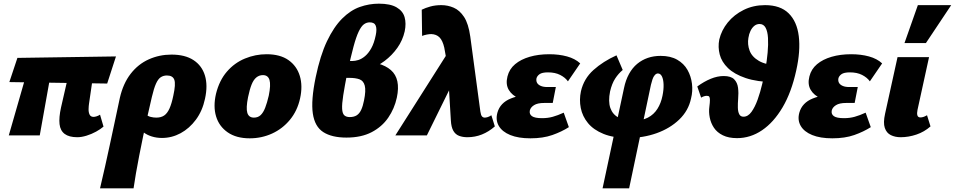

<svg xmlns="http://www.w3.org/2000/svg" viewBox="-20 -739 5212 1048"><path d="M402 10Q357 10 333 -8Q309 -26 305 -61.5Q301 -97 313 -152L373 -414H501L466 -174Q464 -161 463.5 -143.5Q463 -126 469 -113.5Q475 -101 491 -101Q497 -101 507 -104Q517 -107 526 -113L545 -48Q529 -34 504.5 -20.5Q480 -7 452.5 1.5Q425 10 402 10ZM28 0 147 -414H271L197 0ZM565 -283 31 -291 75 -423 613 -431Z M526 289Q541 225 554 167.5Q567 110 579 53.5Q591 -3 604.5 -65.5Q618 -128 634 -204Q652 -283 693 -336Q734 -389 792 -415Q850 -441 916 -441Q990 -441 1036 -411Q1082 -381 1098.5 -327Q1115 -273 1099 -200Q1085 -134 1049.5 -86Q1014 -38 966 -12Q918 14 864 14Q835 14 809 6Q783 -2 764.5 -16Q746 -30 741 -48L774 -117Q786 -105 802 -101Q818 -97 833 -97Q859 -97 876 -108.5Q893 -120 905 -146.5Q917 -173 926 -217Q940 -280 931.5 -303.5Q923 -327 891 -327Q872 -327 857.5 -317.5Q843 -308 831.5 -282.5Q820 -257 809 -210Q797 -160 785 -105.5Q773 -51 761.5 3.5Q750 58 740 110Q730 162 722 207.5Q714 253 709 289Z M1343 16Q1270 16 1223 -16.5Q1176 -49 1159.5 -103.5Q1143 -158 1159 -227Q1177 -300 1218.5 -348Q1260 -396 1317 -419.5Q1374 -443 1435 -443Q1509 -443 1554.5 -411Q1600 -379 1616.5 -324.5Q1633 -270 1618 -202Q1603 -134 1562.5 -85Q1522 -36 1465 -10Q1408 16 1343 16ZM1366 -97Q1388 -97 1402.5 -110.5Q1417 -124 1427.5 -151Q1438 -178 1447 -217Q1459 -276 1451 -302.5Q1443 -329 1415 -329Q1395 -329 1379.5 -316.5Q1364 -304 1353.5 -278Q1343 -252 1334 -209Q1322 -149 1330 -123Q1338 -97 1366 -97Z M1871 12Q1791 12 1744.5 -18Q1698 -48 1687.5 -119.5Q1677 -191 1703 -317Q1728 -437 1765 -514.5Q1802 -592 1847.5 -637.5Q1893 -683 1944 -701Q1995 -719 2048 -719Q2110 -719 2144.5 -699Q2179 -679 2188.5 -645Q2198 -611 2189 -568Q2178 -519 2149 -478Q2120 -437 2079.5 -406.5Q2039 -376 1991.5 -359.5Q1944 -343 1896 -343L1942 -404Q2059 -404 2113.5 -356.5Q2168 -309 2146 -206Q2133 -146 2099 -96.5Q2065 -47 2008.5 -17.5Q1952 12 1871 12ZM1889 -100Q1912 -100 1927 -109.5Q1942 -119 1951.5 -139.5Q1961 -160 1967 -191Q1978 -245 1971 -271.5Q1964 -298 1942.5 -306Q1921 -314 1886 -314H1819L1838 -406H1904Q1918 -406 1936 -411.5Q1954 -417 1972.5 -432.5Q1991 -448 2006.5 -475.5Q2022 -503 2031 -547Q2038 -580 2031 -598.5Q2024 -617 1998 -617Q1981 -617 1966.5 -606.5Q1952 -596 1938 -567Q1924 -538 1909.5 -484Q1895 -430 1876 -344Q1861 -267 1853.5 -219Q1846 -171 1847.5 -145Q1849 -119 1859.5 -109.5Q1870 -100 1889 -100Z M2531 10Q2506 10 2486 2.5Q2466 -5 2454.5 -25Q2443 -45 2441 -81L2423 -378L2405 -479Q2396 -518 2379 -535Q2362 -552 2334 -553Q2324 -553 2310.5 -550.5Q2297 -548 2284 -543L2282 -686Q2302 -696 2329 -703.5Q2356 -711 2389 -711Q2424 -711 2456.5 -697Q2489 -683 2513 -646.5Q2537 -610 2547 -539L2602 -130Q2605 -110 2611 -103.5Q2617 -97 2626 -97Q2633 -97 2642.5 -100Q2652 -103 2662 -110L2681 -49Q2648 -20 2610.5 -5Q2573 10 2531 10ZM2138 0 2449 -490 2473 -331 2310 0Z M2875 16Q2809 16 2765 -2Q2721 -20 2702.5 -52Q2684 -84 2695 -124Q2710 -178 2768.5 -201.5Q2827 -225 2908 -225L2901 -185Q2852 -185 2813.5 -201.5Q2775 -218 2757 -248.5Q2739 -279 2750 -322Q2760 -362 2791.5 -388.5Q2823 -415 2871 -429Q2919 -443 2978 -443Q3031 -443 3075 -431Q3119 -419 3147 -393L3080 -295Q3065 -316 3037.5 -330Q3010 -344 2971 -344Q2939 -344 2925 -334Q2911 -324 2908 -310Q2906 -296 2912 -286Q2918 -276 2932 -270Q2946 -264 2967 -264H3014L2997 -177H2950Q2914 -177 2895 -165Q2876 -153 2872 -136Q2868 -116 2883.5 -105Q2899 -94 2939 -94Q2970 -94 2997 -101.5Q3024 -109 3057 -124L3085 -45Q3046 -20 2995 -2Q2944 16 2875 16Z M3269 289 3386 -258Q3395 -302 3413.5 -335.5Q3432 -369 3458 -390.5Q3484 -412 3516 -423Q3548 -434 3586 -434Q3640 -434 3676.5 -413Q3713 -392 3732.5 -357.5Q3752 -323 3757 -282Q3762 -241 3752 -202Q3738 -135 3687.5 -86.5Q3637 -38 3564 -12Q3491 14 3408 14Q3329 14 3274.5 -8Q3220 -30 3189.5 -67Q3159 -104 3150 -149.5Q3141 -195 3151 -241Q3167 -310 3219.5 -357Q3272 -404 3345 -437L3379 -357Q3356 -338 3338 -310.5Q3320 -283 3310 -240Q3299 -185 3311.5 -149.5Q3324 -114 3356.5 -97Q3389 -80 3434 -80Q3484 -80 3516.5 -97Q3549 -114 3568.5 -145Q3588 -176 3596 -216Q3603 -250 3602 -278Q3601 -306 3593 -322Q3585 -338 3571 -338Q3562 -338 3554 -329Q3546 -320 3541.5 -306Q3537 -292 3533 -276L3414 289Z M3852 -157Q3855 -180 3855 -193Q3855 -206 3851.5 -211Q3848 -216 3838 -216Q3830 -216 3821.5 -213Q3813 -210 3807 -206L3786 -267Q3823 -294 3859.5 -309Q3896 -324 3930 -324Q3970 -324 3987.5 -306Q4005 -288 4008.5 -259.5Q4012 -231 4009 -199Q4007 -174 4007.5 -151.5Q4008 -129 4015 -115.5Q4022 -102 4038 -102Q4063 -102 4082 -128.5Q4101 -155 4115.5 -195.5Q4130 -236 4140.5 -281Q4151 -326 4158 -363Q4166 -408 4170 -452Q4174 -496 4172 -531.5Q4170 -567 4159 -587.5Q4148 -608 4126 -608Q4110 -608 4097.5 -598Q4085 -588 4076.5 -570.5Q4068 -553 4065 -532Q4059 -497 4071.5 -463Q4084 -429 4122.5 -406.5Q4161 -384 4231 -382L4207 -290Q4112 -292 4050 -313Q3988 -334 3953.5 -367.5Q3919 -401 3908.5 -441.5Q3898 -482 3906 -523Q3918 -574 3952.5 -616.5Q3987 -659 4039.5 -685Q4092 -711 4156 -711Q4239 -711 4284.5 -666.5Q4330 -622 4340 -541.5Q4350 -461 4326 -354Q4300 -235 4251.5 -153Q4203 -71 4139.5 -28Q4076 15 4003 15Q3957 15 3925.5 -0.5Q3894 -16 3877 -41.5Q3860 -67 3854 -97.5Q3848 -128 3852 -157Z M4523 16Q4457 16 4413 -2Q4369 -20 4350.5 -52Q4332 -84 4343 -124Q4358 -178 4416.5 -201.5Q4475 -225 4556 -225L4549 -185Q4500 -185 4461.5 -201.5Q4423 -218 4405 -248.5Q4387 -279 4398 -322Q4408 -362 4439.5 -388.5Q4471 -415 4519 -429Q4567 -443 4626 -443Q4679 -443 4723 -431Q4767 -419 4795 -393L4728 -295Q4713 -316 4685.5 -330Q4658 -344 4619 -344Q4587 -344 4573 -334Q4559 -324 4556 -310Q4554 -296 4560 -286Q4566 -276 4580 -270Q4594 -264 4615 -264H4662L4645 -177H4598Q4562 -177 4543 -165Q4524 -153 4520 -136Q4516 -116 4531.5 -105Q4547 -94 4587 -94Q4618 -94 4645 -101.5Q4672 -109 4705 -124L4733 -45Q4694 -20 4643 -2Q4592 16 4523 16Z M4896 10Q4866 10 4842.5 -1.5Q4819 -13 4809.5 -41Q4800 -69 4811 -118L4879 -427H5051L4988 -139Q4984 -120 4987.5 -109Q4991 -98 5004 -98Q5011 -98 5019.5 -100.5Q5028 -103 5040 -110L5059 -49Q5025 -19 4982 -4.5Q4939 10 4896 10ZM4917 -504 4990 -711H5172L5034 -504Z"/></svg>

Font: Ysabeau Office Black
Style: Italic
Weight: 900
Italic angle: -12°
Designer: Christian Thalmann (Catharsis Fonts)
Version: Version 2.001;gftools[0.9.30]; featfreeze: tnum,lnum,ss02